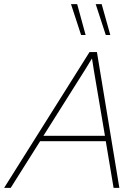

<svg xmlns="http://www.w3.org/2000/svg" viewBox="-64 -913 672 933"><path d="M352 -743H330L281 -893H311ZM472 -743H450L401 -893H430ZM488 0 450 -227H131L-12 0H-44L371 -660H407L516 0ZM147 -253H446L392 -572L383 -629L350 -575Z"/></svg>

Font: Elaine Sans ExtraLight
Style: Italic
Weight: 275
Italic angle: -13°
Designer: Wei Huang
Foundry: Wei Huang
Version: Version 2.001;December 24, 2019;FontCreator 12.0.0.2547 64-b